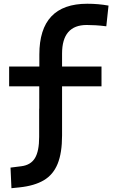

<svg xmlns="http://www.w3.org/2000/svg" viewBox="-20 -762 626 1015"><path d="M40.5 232.9 35.6 124 93.3 116.7Q142.6 110.4 164.8 73.7Q187 37.1 187 -38.1V-187.5H187.5V-305.7H28.3V-410.2H188V-473.6Q188 -742.2 441.4 -742.2Q500 -742.2 553.7 -732.4L542 -623Q510.3 -627 485.8 -628.4Q461.4 -629.9 438.5 -629.9Q308.1 -629.9 308.1 -478.5V-410.2H516.6V-305.7H308.1V-45.9Q308.1 46.4 284.7 104Q261.2 161.6 211.7 190.9Q162.1 220.2 83.5 228.5Z"/></svg>

Font: Cascadia Mono PL SemiBold
Style: Regular
Weight: 600
Monospace: yes
Designer: Aaron Bell
Foundry: Saja Typeworks
Version: Version 2404.023; ttfautohint (v1.8.4)